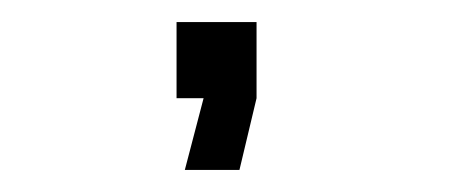

<svg xmlns="http://www.w3.org/2000/svg" viewBox="-20 34 414 174"><path d="M147.5 188H197L212.5 123V54H140V123H164.5Z"/></svg>

Font: League Gothic SemiCondensed
Style: Regular
Weight: 400
Width: 4
Designer: The League of Moveable Type
Version: Version 1.600; ttfautohint (v1.8.3)